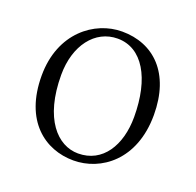

<svg xmlns="http://www.w3.org/2000/svg" viewBox="-101 -632 766 752"><g transform="rotate(20 282.0 -256.0)"><path d="M278 14C392 14 514 -73 514 -261C514 -435 418 -526 286 -526C172 -526 48 -435 48 -256C48 -68 159 14 278 14ZM286 -18C200 -18 119 -102 119 -285C119 -408 185 -494 279 -494C382 -494 444 -389 444 -227C444 -109 388 -18 286 -18Z"/></g></svg>

Font: Noto Serif CJK KR Light
Style: Regular
Weight: 300
Designer: Ryoko NISHIZUKA 西塚涼子 (kana & ideographs); Frank Grießhammer (Latin, Greek & Cyrillic); Wenlong ZHANG 张文龙 (bopomofo); San
Foundry: Adobe
Version: Version 2.001;hotconv 1.1.0;makeotfexe 2.6.0